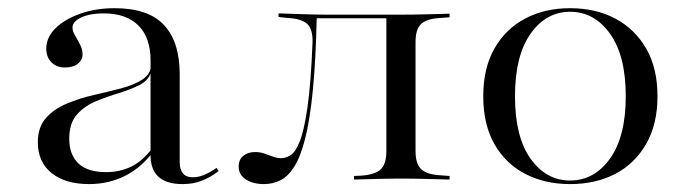

<svg xmlns="http://www.w3.org/2000/svg" viewBox="-20 -447 1718 478"><path d="M354.8 -206.5V-296.8Q354.8 -353.2 324.6 -383.5Q294.4 -413.7 237.9 -413.7Q204 -413.7 182.3 -403.6Q160.5 -393.5 160.5 -378.2Q160.5 -369.4 166.9 -358.5Q173.4 -347.6 179.4 -335.9Q185.5 -324.2 185.5 -312.1Q185.5 -297.6 173.8 -288.3Q162.1 -279 141.9 -279Q121 -279 108.1 -291.9Q95.2 -304.8 95.2 -325.8Q95.2 -354 118.1 -376.6Q141.1 -399.2 179.8 -412.9Q218.5 -426.6 265.3 -426.6Q349.2 -426.6 388.3 -384.7Q427.4 -342.7 427.4 -262.1V-206.5ZM201.6 11.3Q142.7 11.3 108.5 -16.1Q74.2 -43.5 74.2 -92.7Q74.2 -130.6 94.4 -153.2Q114.5 -175.8 146.4 -189.1Q178.2 -202.4 213.7 -210.5Q249.2 -218.5 281.5 -227Q313.7 -235.5 334.7 -249.2Q355.6 -262.9 356.5 -286.3L357.3 -270.2Q350.8 -247.6 328.2 -235.9Q305.6 -224.2 276.2 -215.3Q246.8 -206.5 218.5 -194.8Q190.3 -183.1 171.4 -161.7Q152.4 -140.3 152.4 -101.6Q152.4 -62.1 175 -40.3Q197.6 -18.5 243.5 -18.5Q279 -18.5 306.9 -32.3Q334.7 -46 358.1 -76.6L358.9 -66.1Q329.8 -28.2 289.9 -8.5Q250 11.3 201.6 11.3ZM427.4 -43.5Q427.4 -25 435.5 -15.3Q443.5 -5.6 459.7 -5.6Q473.4 -5.6 487.5 -11.3Q501.6 -16.9 519.4 -29L524.2 -21Q501.6 -4 480.6 3.6Q459.7 11.3 434.7 11.3Q394.4 11.3 374.6 -6.9Q354.8 -25 354.8 -60.5V-206.5H427.4Z M978.2 -2.4Q948.4 -2.4 920.6 -1.6Q892.7 -0.8 861.3 0V-8.9L879 -9.7Q913.7 -12.1 927.8 -25.4Q941.9 -38.7 941.9 -71V-206.5H1014.5V-71Q1014.5 -38.7 1029 -25.4Q1043.5 -12.1 1078.2 -10.5L1099.2 -8.9V0Q1066.9 -0.8 1038.3 -1.6Q1009.7 -2.4 978.2 -2.4ZM637.1 11.3Q609.7 11.3 591.9 -0.4Q574.2 -12.1 574.2 -32.3Q574.2 -50 585.9 -59.3Q597.6 -68.5 615.3 -68.5Q626.6 -68.5 637.5 -64.9Q648.4 -61.3 658.9 -57.3Q669.4 -53.2 679.8 -53.2Q691.1 -53.2 703.2 -60.5Q715.3 -67.7 726.2 -94.8Q737.1 -121.8 745.6 -180.6Q754 -239.5 758.1 -341.9Q758.9 -375 744.4 -387.9Q729.8 -400.8 694.4 -402.4L673.4 -404.8V-413.7Q705.6 -412.9 734.7 -411.7Q763.7 -410.5 794.4 -410.5H978.2Q1009.7 -410.5 1038.3 -411.3Q1066.9 -412.1 1099.2 -412.9V-404L1078.2 -402.4Q1043.5 -400.8 1029 -387.9Q1014.5 -375 1014.5 -341.9V-206.5H941.9V-404L944.4 -401.6H764.5L768.5 -403.2Q766.1 -296 758.9 -222.6Q751.6 -149.2 739.9 -102.8Q728.2 -56.5 712.5 -31.9Q696.8 -7.3 677.8 2Q658.9 11.3 637.1 11.3Z M1399.2 11.3Q1336.3 11.3 1287.5 -14.1Q1238.7 -39.5 1210.9 -88.3Q1183.1 -137.1 1183.1 -207.3Q1183.1 -277.4 1210.9 -326.2Q1238.7 -375 1287.5 -400.8Q1336.3 -426.6 1399.2 -426.6Q1462.9 -426.6 1511.7 -400.8Q1560.5 -375 1588.7 -326.2Q1616.9 -277.4 1616.9 -207.3Q1616.9 -137.9 1588.7 -88.7Q1560.5 -39.5 1511.7 -14.1Q1462.9 11.3 1399.2 11.3ZM1399.2 2.4Q1459.7 2.4 1498.8 -52.4Q1537.9 -107.3 1537.9 -207.3Q1537.9 -308.1 1498.8 -362.9Q1459.7 -417.7 1399.2 -417.7Q1339.5 -417.7 1300.8 -362.9Q1262.1 -308.1 1262.1 -207.3Q1262.1 -106.5 1300.8 -52Q1339.5 2.4 1399.2 2.4Z"/></svg>

Font: Playfair 144pt SemiExpanded Light
Style: Regular
Weight: 300
Width: 6
Designer: Claus Eggers Sørensen
Foundry: Claus Eggers Sørensen
Version: Version 2.203